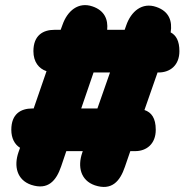

<svg xmlns="http://www.w3.org/2000/svg" viewBox="-20 -706 718 747"><path d="M110 -507C110 -465 131 -439 161 -429L111 -284H106C60 -284 24 -262 24 -201C24 -168 37 -144 58 -131L52 -114C33 -59 46 -6 101 13C167 35 199 -3 218 -59L238 -118H302L300 -112C281 -57 294 -4 349 15C415 37 447 -1 466 -57L487 -118H506C550 -118 586 -146 586 -201C586 -247 569 -269 542 -278L593 -424H597C642 -424 678 -452 678 -507C678 -547 665 -569 644 -580C651 -624 638 -662 588 -679C533 -698 490 -662 471 -607L465 -590H397C401 -630 387 -665 340 -681C285 -700 242 -664 223 -609L216 -590H192C147 -590 110 -568 110 -507ZM296 -284 344 -424H408L359 -284Z"/></svg>

Font: SN Pro Black
Style: Italic
Weight: 900
Italic angle: -9°
Designer: Tobias Whetton
Foundry: Supernotes
Version: Version 1.001;Glyphs 3.2 (3249)